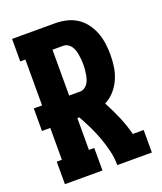

<svg xmlns="http://www.w3.org/2000/svg" viewBox="-136 -824 772 913"><g transform="rotate(-20 250.0 -367.5)"><path d="M34 0V-114H60V-275H18V-389H60V-621H34V-735H252Q280 -735 308.5 -728.5Q337 -722 361 -706.5Q385 -691 402.5 -667.5Q420 -644 430 -617.5Q440 -591 444 -562.5Q448 -534 448 -505Q448 -474 443.5 -443.5Q439 -413 426.5 -384.5Q414 -356 393.5 -332.5Q373 -309 345 -295Q368 -252 387.5 -206.5Q407 -161 419 -114H474V0H299Q299 -37 290.5 -72.5Q282 -108 269.5 -142.5Q257 -177 241 -210Q225 -243 207 -275H197V-114H224V0ZM197 -389H252Q264 -389 274.5 -395.5Q285 -402 291.5 -412Q298 -422 301.5 -433.5Q305 -445 307 -457Q309 -469 310 -481Q311 -493 311 -505Q311 -517 310 -529Q309 -541 307 -553Q305 -565 301.5 -576.5Q298 -588 291.5 -598Q285 -608 274.5 -614.5Q264 -621 252 -621H197Z"/></g></svg>

Font: Iosevka Curly Slab Heavy
Style: Regular
Weight: 900
Monospace: yes
Designer: Belleve Invis
Foundry: Belleve Invis
Version: Version 22.1.2; ttfautohint (v1.8.4)